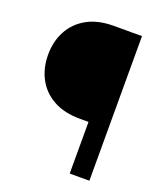

<svg xmlns="http://www.w3.org/2000/svg" viewBox="-132 -799 755 887"><g transform="rotate(20 245.0 -355.5)"><path d="M315.9 0V-253.9H274.4Q196.8 -253.9 143.3 -283.4Q89.8 -313 62 -364.7Q34.2 -416.5 34.2 -482.4Q34.2 -547.9 62 -599.6Q89.8 -651.4 143.3 -681.2Q196.8 -710.9 274.4 -710.9H412.6V0Z"/></g></svg>

Font: Heebo Medium
Style: Regular
Weight: 500
Designer: Oded Ezer
Foundry: Ezer Type House
Version: Version 3.100